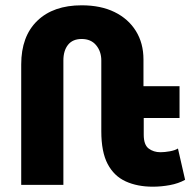

<svg xmlns="http://www.w3.org/2000/svg" viewBox="-20 -697 738 724"><path d="M556 7Q498 7 454 -13Q410 -33 386 -78.5Q362 -124 362 -202V-469Q362 -503 342.5 -526.5Q323 -550 288 -550Q254 -550 236.5 -528Q219 -506 219 -469V0H60V-454Q60 -560 120.5 -618.5Q181 -677 288 -677Q360 -677 412 -651.5Q464 -626 492.5 -580Q521 -534 521 -473V-372H657V-252H522V-189Q522 -151 540.5 -137Q559 -123 585 -123Q601 -123 620.5 -126.5Q640 -130 651 -137L678 -19Q653 -5 620.5 1Q588 7 556 7Z"/></svg>

Font: Braah One
Style: Regular
Weight: 400
Designer: Ashish Kumar
Foundry: Ashish Kumar
Version: Version 1.001; ttfautohint (v1.8.4.7-5d5b);gftools[0.9.29]